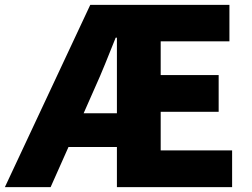

<svg xmlns="http://www.w3.org/2000/svg" viewBox="-39 -765 1029 785"><path d="M-19 0H168L241 -164H439V0H910V-150H618V-308H855V-458H618V-596H899V-745H330ZM303 -302 348 -404C377 -467 405 -539 434 -611H439V-302Z"/></svg>

Font: Noto Sans TC Black
Style: Regular
Weight: 900
Designer: Ryoko NISHIZUKA 西塚涼子 (kana, bopomofo & ideographs); Paul D. Hunt (Latin, Greek & Cyrillic); Sandoll Communications 산돌커뮤니
Foundry: Adobe
Version: Version 2.004;hotconv 1.0.118;makeotfexe 2.5.65603